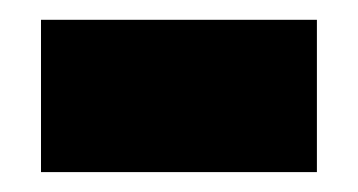

<svg xmlns="http://www.w3.org/2000/svg" viewBox="-20 -364 358 192"><path d="M21 -191.9V-344.2H296.9V-191.9Z"/></svg>

Font: Sahel Black FD
Style: Black-FD
Weight: 900
Foundry: Saber Rastikerdar (saber.rastikerdar@gmail.com)
Version: Version 3.3.1